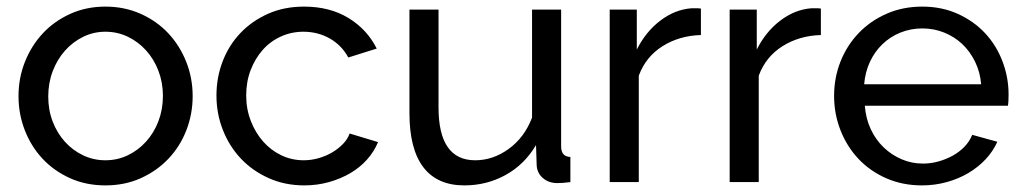

<svg xmlns="http://www.w3.org/2000/svg" viewBox="-20 -551 3099 581"><path d="M299 10Q240 10 191.5 -12Q143 -34 108.5 -71Q74 -108 55 -157Q36 -206 36 -260Q36 -315 55.5 -364Q75 -413 109.5 -450Q144 -487 192.5 -509Q241 -531 299 -531Q357 -531 406 -509Q455 -487 489.5 -450Q524 -413 543.5 -364Q563 -315 563 -260Q563 -206 544 -157Q525 -108 490 -71Q455 -34 406.5 -12Q358 10 299 10ZM126 -259Q126 -218 139.5 -183Q153 -148 176.5 -122Q200 -96 231.5 -81Q263 -66 299 -66Q335 -66 366.5 -81Q398 -96 422 -122.5Q446 -149 459.5 -184.5Q473 -220 473 -261Q473 -301 459.5 -336.5Q446 -372 422 -398.5Q398 -425 366.5 -440Q335 -455 299 -455Q263 -455 231.5 -439.5Q200 -424 176.5 -397.5Q153 -371 139.5 -335.5Q126 -300 126 -259Z M635 -262Q635 -317 654 -366Q673 -415 708 -451.5Q743 -488 791.5 -509.5Q840 -531 900 -531Q978 -531 1034.5 -496.5Q1091 -462 1120 -404L1034 -377Q1014 -414 978 -434.5Q942 -455 898 -455Q862 -455 830 -440.5Q798 -426 775 -400Q752 -374 738.5 -339Q725 -304 725 -262Q725 -221 739 -185Q753 -149 776.5 -122.5Q800 -96 831.5 -81Q863 -66 899 -66Q922 -66 944.5 -72.5Q967 -79 985.5 -90Q1004 -101 1018 -115.5Q1032 -130 1038 -147L1124 -121Q1112 -92 1090.5 -68Q1069 -44 1040 -27Q1011 -10 975.5 0Q940 10 901 10Q842 10 793 -12Q744 -34 709 -71Q674 -108 654.5 -157.5Q635 -207 635 -262Z M1385 10Q1303 10 1261 -45Q1219 -100 1219 -209V-522H1307V-226Q1307 -66 1418 -66Q1472 -66 1519.5 -100.5Q1567 -135 1590 -195V-522H1678V-108Q1678 -77 1706 -76V0Q1691 2 1682.5 2.5Q1674 3 1666 3Q1640 3 1622.5 -12.5Q1605 -28 1604 -51L1602 -112Q1567 -53 1510 -21.5Q1453 10 1385 10Z M2101 -445Q2035 -443 1984.5 -411Q1934 -379 1913 -322V0H1825V-522H1907V-401Q1934 -455 1978 -488.5Q2022 -522 2072 -526Q2082 -526 2089 -526Q2096 -526 2101 -525Z M2464 -445Q2398 -443 2347.5 -411Q2297 -379 2276 -322V0H2188V-522H2270V-401Q2297 -455 2341 -488.5Q2385 -522 2435 -526Q2445 -526 2452 -526Q2459 -526 2464 -525Z M2770 10Q2711 10 2662 -11.5Q2613 -33 2578 -70Q2543 -107 2523.5 -156.5Q2504 -206 2504 -261Q2504 -316 2523.5 -365Q2543 -414 2578.5 -451Q2614 -488 2663 -509.5Q2712 -531 2771 -531Q2830 -531 2878.5 -509Q2927 -487 2961 -450.5Q2995 -414 3013.5 -365.5Q3032 -317 3032 -265Q3032 -254 3031.5 -245Q3031 -236 3030 -231H2597Q2600 -192 2615 -160Q2630 -128 2654 -105Q2678 -82 2708.5 -69Q2739 -56 2773 -56Q2797 -56 2820 -62.5Q2843 -69 2863 -80Q2883 -91 2898.5 -107Q2914 -123 2922 -143L2998 -122Q2985 -93 2962.5 -69Q2940 -45 2910.5 -27.5Q2881 -10 2845 0Q2809 10 2770 10ZM2949 -296Q2946 -333 2930.5 -364.5Q2915 -396 2891.5 -418Q2868 -440 2837 -452.5Q2806 -465 2771 -465Q2736 -465 2705 -452.5Q2674 -440 2650.5 -417.5Q2627 -395 2612.5 -364Q2598 -333 2595 -296Z"/></svg>

Font: Boldmen Medium
Style: Regular
Weight: 400
Designer: Matt McInerney, Pablo Impallari, Rodrigo Fuenzalida
Foundry: LIVING CONCEPT
Version: Version 1.000